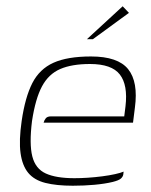

<svg xmlns="http://www.w3.org/2000/svg" viewBox="-20 -585 482 612"><path d="M212 7Q160 7 124.5 -2Q89 -11 70 -34Q51 -57 45.5 -97Q40 -137 49 -199Q60 -275 83 -320Q106 -365 150.5 -385Q195 -405 270 -405Q356 -405 388.5 -364.5Q421 -324 410 -242L404 -194H119Q121 -202 126 -208Q131 -214 142 -214H376L380 -246Q388 -314 362 -347.5Q336 -381 267 -381Q209 -381 172 -365Q135 -349 114 -310Q93 -271 82 -199Q73 -126 83 -86.5Q93 -47 126 -32Q159 -17 217 -17Q237 -17 260 -18.5Q283 -20 306 -23Q329 -26 347 -30Q365 -34 374 -38L373 -29Q372 -22 365.5 -16Q359 -10 339 -5Q314 1 281 4Q248 7 212 7ZM257 -460 371 -565 391 -544 276 -460Z"/></svg>

Font: Genos ExtraLight
Style: Italic
Weight: 250
Italic angle: -8°
Designer: Robert E. Leuschke
Foundry: Robert E. Leuschke
Version: Version 1.010